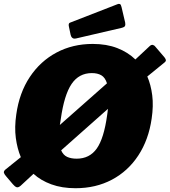

<svg xmlns="http://www.w3.org/2000/svg" viewBox="-36 -984 896 1014"><path d="M832 -682Q837 -676 839.5 -669Q842 -662 834 -655L742 -580Q761 -536 768 -480.5Q775 -425 765 -358Q749 -246 694.5 -163Q640 -80 555 -35Q470 10 363 10Q291 10 235 -10.5Q179 -31 141 -66L73 -3Q60 8 51 4.5Q42 1 32 -11L-2 -51Q-12 -62 -15 -70.5Q-18 -79 -8 -88L74 -154Q55 -199 47.5 -255.5Q40 -312 50 -380Q66 -494 121.5 -577.5Q177 -661 262.5 -706.5Q348 -752 454 -752Q527 -752 583.5 -730Q640 -708 679 -670L755 -741Q764 -749 772 -746.5Q780 -744 784 -738L832 -682ZM285 -355Q284 -350 283 -341.5Q282 -333 280 -324L529 -544Q519 -575 499 -586.5Q479 -598 449 -598Q381 -598 342 -540.5Q303 -483 285 -355ZM530 -377Q531 -383 532 -391.5Q533 -400 534 -409L287 -190Q298 -165 318.5 -155.5Q339 -146 369 -146Q437 -146 475 -199.5Q513 -253 530 -377ZM625 -865Q627 -854 624.5 -847.5Q622 -841 607 -837L366 -781Q353 -778 346 -784Q339 -790 337 -800L328 -843Q324 -860 333 -864L585 -962Q592 -965 597.5 -962.5Q603 -960 606 -946Z"/></svg>

Font: Libre Franklin Thin Black
Style: Italic
Weight: 900
Italic angle: -8°
Version: Version 2.000